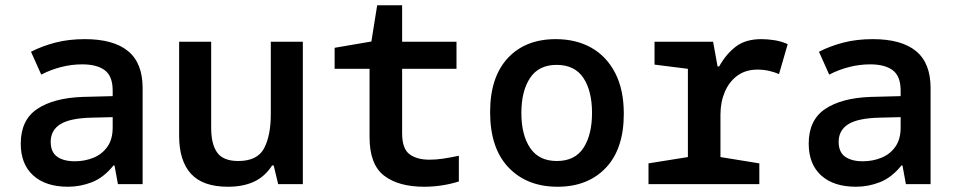

<svg xmlns="http://www.w3.org/2000/svg" viewBox="-20 -701 3640 731"><path d="M239 10Q154 10 106.5 -33Q59 -76 59 -154Q59 -244 121.5 -286Q184 -328 294 -332L409 -335V-356Q409 -411 379 -433.5Q349 -456 293 -456Q253 -456 213.5 -446Q174 -436 137 -417L98 -504Q141 -526 191.5 -539Q242 -552 303 -552Q412 -552 467.5 -506.5Q523 -461 523 -366V0H429L416 -71H412Q375 -25 330.5 -7.5Q286 10 239 10ZM265 -87Q303 -87 336 -100.5Q369 -114 389 -142.5Q409 -171 409 -215V-255L328 -253Q246 -251 209.5 -228Q173 -205 173 -161Q173 -122 197.5 -104.5Q222 -87 265 -87Z M848 10Q752 10 707 -39.5Q662 -89 662 -184V-542H784V-214Q784 -152 807 -120Q830 -88 887 -88Q960 -88 985.5 -136.5Q1011 -185 1011 -266V-542H1133V0H1039L1022 -71H1016Q988 -28 946.5 -9Q905 10 848 10Z M1595 10Q1497 10 1442 -32.5Q1387 -75 1387 -179V-439H1254V-519L1394 -543L1416 -681H1511V-542H1718V-439H1511V-194Q1511 -135 1539 -114Q1567 -93 1615 -93Q1640 -93 1667 -97Q1694 -101 1727 -108V-10Q1662 10 1595 10Z M2103 10Q1986 10 1916 -63.5Q1846 -137 1846 -274Q1846 -407 1913 -479.5Q1980 -552 2096 -552Q2173 -552 2231 -519.5Q2289 -487 2322 -423.5Q2355 -360 2355 -268Q2355 -134 2286.5 -62Q2218 10 2103 10ZM2100 -88Q2169 -88 2201.5 -138Q2234 -188 2234 -271Q2234 -355 2201 -404.5Q2168 -454 2099 -454Q2031 -454 1998 -404Q1965 -354 1965 -271Q1965 -187 1998.5 -137.5Q2032 -88 2100 -88Z M2449 0V-79L2599 -103V-439L2472 -455V-542H2695L2712 -448H2718Q2745 -496 2782 -524Q2819 -552 2879 -552Q2902 -552 2928 -548Q2954 -544 2979 -533L2946 -419Q2930 -426 2909 -431Q2888 -436 2864 -436Q2819 -436 2787.5 -413Q2756 -390 2739.5 -351Q2723 -312 2723 -265V-103L2871 -79V0Z M3239 10Q3154 10 3106.5 -33Q3059 -76 3059 -154Q3059 -244 3121.5 -286Q3184 -328 3294 -332L3409 -335V-356Q3409 -411 3379 -433.5Q3349 -456 3293 -456Q3253 -456 3213.5 -446Q3174 -436 3137 -417L3098 -504Q3141 -526 3191.5 -539Q3242 -552 3303 -552Q3412 -552 3467.5 -506.5Q3523 -461 3523 -366V0H3429L3416 -71H3412Q3375 -25 3330.5 -7.5Q3286 10 3239 10ZM3265 -87Q3303 -87 3336 -100.5Q3369 -114 3389 -142.5Q3409 -171 3409 -215V-255L3328 -253Q3246 -251 3209.5 -228Q3173 -205 3173 -161Q3173 -122 3197.5 -104.5Q3222 -87 3265 -87Z"/></svg>

Font: Noto Sans Mono SemiBold
Style: Regular
Weight: 600
Designer: Monotype Design Team
Foundry: Monotype Imaging Inc.
Version: Version 2.014; ttfautohint (v1.8.4.7-5d5b)